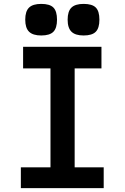

<svg xmlns="http://www.w3.org/2000/svg" viewBox="-20 -965 640 985"><path d="M87 -106.5H239V-614H98.5V-725H500.5V-614H363V-106.5H512V0H87ZM109.5 -864Q109.5 -907 129 -926Q148.5 -945 191.5 -945Q235.5 -945 254 -926.2Q272.5 -907.5 272.5 -864Q272.5 -821 253.8 -802Q235 -783 191.5 -783Q149 -783 129.2 -802.2Q109.5 -821.5 109.5 -864ZM327 -864Q327 -907 346.5 -926Q366 -945 409 -945Q453 -945 471.5 -926.2Q490 -907.5 490 -864Q490 -821 471.2 -802Q452.5 -783 409 -783Q366.5 -783 346.8 -802.2Q327 -821.5 327 -864Z"/></svg>

Font: JuliaMono
Style: Bold
Weight: 700
Monospace: yes
Designer: cormullion
Foundry: corm
Version: Version 0.055; ttfautohint (v1.8.4)